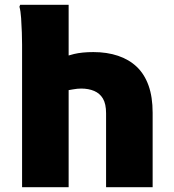

<svg xmlns="http://www.w3.org/2000/svg" viewBox="-20 -780 724 800"><path d="M72 0V-595Q72 -615 71 -645Q70 -675 68 -704.5Q66 -734 61 -752L64 -760H266V-470L225 -535Q255 -547 288.5 -555Q322 -563 369 -563Q426 -563 472 -547.5Q518 -532 550 -501.5Q582 -471 599 -423.5Q616 -376 616 -310V0H422V-308Q422 -347 409 -369Q396 -391 372.5 -401Q349 -411 318 -411Q303 -411 283.5 -407.5Q264 -404 249 -401.5Q234 -399 230 -400L266 -482V0Z"/></svg>

Font: Kufam ExtraBold
Style: Regular
Weight: 800
Designer: Wael Morcos, Artur Schmal
Foundry: Original Type
Version: Version 1.300; ttfautohint (v1.8.3)